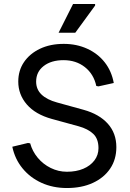

<svg xmlns="http://www.w3.org/2000/svg" viewBox="-20 -934 654 967"><path d="M317 13Q247 13 189.5 -13Q132 -39 93.5 -86Q55 -133 42 -195L121 -214L132 -212Q143 -172 170 -139.5Q197 -107 235.5 -88Q274 -69 317 -69Q364 -69 399.5 -84Q435 -99 455.5 -126Q476 -153 476 -188Q476 -235 449.5 -260Q423 -285 376 -298L241 -335Q158 -358 115 -408Q72 -458 72 -523Q72 -579 101 -621.5Q130 -664 181.5 -688.5Q233 -713 301 -713Q366 -713 419.5 -688.5Q473 -664 507.5 -620Q542 -576 553 -516L476 -499L465 -501Q452 -561 407.5 -596Q363 -631 300 -631Q238 -631 200 -601.5Q162 -572 162 -523Q162 -484 189 -458Q216 -432 267 -418L401 -381Q480 -359 523 -311Q566 -263 566 -193Q566 -131 535 -85Q504 -39 448 -13Q392 13 317 13ZM275 -769 348 -914H459V-906L359 -769Z"/></svg>

Font: Fustat Medium
Style: Regular
Weight: 500
Designer: Mohamed Gaber, Khaled Hosny, Laura Garcia Mut
Foundry: Kief Type Foundry, Alif Type Foundry, Hard Type Foundry
Version: Version 1.007